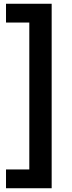

<svg xmlns="http://www.w3.org/2000/svg" viewBox="-20 -892 382 1022"><path d="M255 -872V110H12V10H136V-772H12V-872Z"/></svg>

Font: Open Sauce One ExtraBold
Style: Regular
Weight: 800
Designer: Alfredo Marco Pradil
Foundry: Creative Sauce Fz LLC
Version: Version 1.477